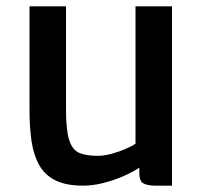

<svg xmlns="http://www.w3.org/2000/svg" viewBox="-20 -577 648 605"><path d="M242 8Q187.5 8 154 -9Q120.5 -26 103 -57.8Q85.5 -89.5 79.2 -133.5Q73 -177.5 73 -231V-557H188V-232Q188 -166 198.2 -135Q208.5 -104 230.2 -95Q252 -86 287 -86Q307.5 -86 330.8 -92.2Q354 -98.5 374.5 -107.2Q395 -116 407 -124V-557H522V8H469Q446 8 432.5 1.2Q419 -5.5 419 -33V-48.5Q397 -34.5 368 -21.5Q338 -8.5 305 -0.2Q272 8 242 8Z"/></svg>

Font: Koeln Type Sans
Style: Regular
Weight: 400
Designer: Eben Sorkin
Foundry: Eben Sorkin
Version: Version 2.001